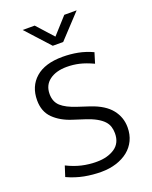

<svg xmlns="http://www.w3.org/2000/svg" viewBox="-157 -929 808 1023"><g transform="rotate(-20 247.0 -418.0)"><path d="M251 -638Q296 -638 337.5 -630Q379 -622 420 -603L402 -544Q359 -564 324.5 -572Q290 -580 254 -580Q193 -580 156 -552.5Q119 -525 119 -475Q119 -431 147 -405.5Q175 -380 234 -361L301 -339Q378 -313 413.5 -268.5Q449 -224 449 -167Q449 -126 433.5 -93.5Q418 -61 390 -38.5Q362 -16 323 -3.5Q284 9 237 9Q189 9 141.5 0Q94 -9 46 -31L65 -90Q107 -69 147.5 -59.5Q188 -50 233 -50Q294 -50 334.5 -77Q375 -104 375 -160Q375 -180 369.5 -197.5Q364 -215 350 -230Q336 -245 312 -258.5Q288 -272 251 -284L186 -305Q123 -325 84 -363.5Q45 -402 45 -466Q45 -545 98 -591.5Q151 -638 251 -638ZM101 -845H169L253 -752L337 -845H407L282 -711H223Z"/></g></svg>

Font: Mukta Vaani Light
Style: Regular
Weight: 300
Designer: Noopur Datye, Girish Dalvi, Yashodeep Gholap, Pallavi Karambelkar
Foundry: Ek Type
Version: Version 2.538;PS 1.000;hotconv 16.6.51;makeotf.lib2.5.65220;